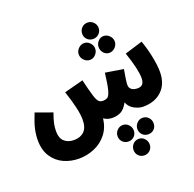

<svg xmlns="http://www.w3.org/2000/svg" viewBox="-197 -1025 1635 1622"><g transform="rotate(-20 621.0 -214.5)"><path d="M1192 -225Q1192 -117 1128.5 -56Q1065 5 959 5Q923 5 881.5 -16.5Q840 -38 822 -83Q794 -30 760 -12.5Q726 5 684 5Q638 5 606 -19Q596 63 551 119.5Q506 176 439.5 204Q373 232 300 232Q228 232 165 203.5Q102 175 63 115.5Q24 56 24 -33Q24 -81 35 -131.5Q46 -182 79 -263L229 -209Q209 -153 202 -119Q195 -85 195 -50Q195 11 228 40.5Q261 70 314 70Q372 70 406 36.5Q440 3 440 -69Q440 -157 380 -335L552 -380Q572 -292 590 -234Q603 -189 617.5 -173.5Q632 -158 656 -158Q685 -158 700.5 -170.5Q716 -183 728 -228.5Q740 -274 752 -376L914 -350Q895 -247 895 -213Q895 -188 913.5 -172.5Q932 -157 970 -157Q1028 -157 1028 -228Q1028 -305 973 -467L1133 -516Q1160 -442 1176 -361Q1192 -280 1192 -225ZM684 -749Q684 -780 705 -802Q726 -824 758 -824Q789 -824 810.5 -802Q832 -780 832 -749Q832 -720 810.5 -698.5Q789 -677 758 -677Q726 -677 705 -698Q684 -719 684 -749ZM597 -596Q597 -625 619.5 -648Q642 -671 673 -671Q701 -671 723 -648Q745 -625 745 -596Q745 -566 723 -543Q701 -520 673 -520Q642 -520 619.5 -543Q597 -566 597 -596ZM776 -596Q776 -625 796.5 -648Q817 -671 846 -671Q876 -671 898.5 -648Q921 -625 921 -596Q921 -566 898.5 -543Q876 -520 846 -520Q817 -520 796.5 -542.5Q776 -565 776 -596ZM669 166Q669 136 690.5 113.5Q712 91 742 91Q772 91 793.5 113.5Q815 136 815 166Q815 197 794 218Q773 239 742 239Q711 239 690 218Q669 197 669 166ZM847 166Q847 136 868.5 113.5Q890 91 920 91Q951 91 972 113Q993 135 993 166Q993 198 972.5 218.5Q952 239 920 239Q889 239 868 218Q847 197 847 166ZM756 322Q756 291 777 269Q798 247 829 247Q859 247 880 269.5Q901 292 901 322Q901 353 880 374Q859 395 829 395Q798 395 777 374Q756 353 756 322Z"/></g></svg>

Font: Noto Sans Arabic CondBlack
Style: Regular
Weight: 900
Width: 3
Designer: Nadine Chahine
Foundry: Monotype Imaging Inc.
Version: Version 1.001